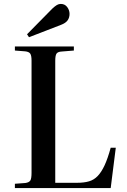

<svg xmlns="http://www.w3.org/2000/svg" viewBox="-20 -960 648 980"><path d="M56 0V-22L110 -26Q129 -29 135 -39Q141 -49 141 -78V-651Q141 -676 134.5 -686Q128 -696 108 -698L56 -702V-723H357V-702L295 -697Q276 -696 269 -687Q262 -678 262 -650V-27H373Q409 -27 434.5 -34.5Q460 -42 479 -62Q498 -82 514 -116.5Q530 -151 545 -206H571L545 0ZM128 -770 118 -785 247 -916Q261 -929 270.5 -934.5Q280 -940 290 -940Q311 -940 323 -924Q335 -908 335 -889Q335 -870 325 -856Q315 -842 291 -833Z"/></svg>

Font: Literata 60pt Medium
Style: Regular
Weight: 500
Designer: Latin by Veronika Burian and Jose Scaglione. Greek by Irene Vlachou. Cyrillic by Vera Evstafieva.
Foundry: TypeTogether
Version: Version 3.103;gftools[0.9.29]